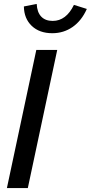

<svg xmlns="http://www.w3.org/2000/svg" viewBox="-20 -953 460 973"><path d="M15 0 164 -700H270L121 0ZM245 -784.7Q180 -784.7 141 -821.7Q102 -858.7 101 -920.3L166 -933Q168 -891 188.8 -869Q209.7 -847 247 -847Q315.3 -847 354.7 -928.3L420 -907.7Q393.7 -848.3 348.2 -816.5Q302.7 -784.7 245 -784.7Z"/></svg>

Font: Red Hat Display VF
Style: Italic
Weight: 300
Italic angle: -12°
Designer: Pentagram, MCKL
Foundry: Pentagram, MCKL
Version: Version 1.010